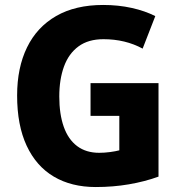

<svg xmlns="http://www.w3.org/2000/svg" viewBox="-20 -744 721 774"><path d="M345 -409H619V-32Q564 -12 500 -1Q436 10 366 10Q268 10 197 -32Q126 -74 87.5 -156.5Q49 -239 49 -359Q49 -471 89 -553Q129 -635 206.5 -679.5Q284 -724 396 -724Q457 -724 511 -712Q565 -700 606 -679L555 -548Q520 -567 480.5 -576.5Q441 -586 397 -586Q336 -586 296.5 -557Q257 -528 238 -476Q219 -424 219 -355Q219 -284 237 -233Q255 -182 291 -155Q327 -128 380 -128Q401 -128 423.5 -131Q446 -134 461 -138V-277H345Z"/></svg>

Font: Noto Sans Khmer SemiCondensed ExtraBold
Style: Regular
Weight: 800
Width: 4
Designer: Danh Hong and the Monotype Design Team
Foundry: Monotype Imaging Inc.
Version: Version 2.004